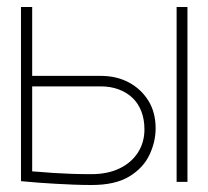

<svg xmlns="http://www.w3.org/2000/svg" viewBox="-20 -520 595 549"><path d="M485 0H516V-500H485ZM269 -303H72V-500H40V-2Q43 -2 57 -0.5Q71 1 92.5 2.5Q114 4 139 5.5Q164 7 191 8Q218 9 242 9Q309 9 349 -15Q389 -39 407 -76.5Q425 -114 425 -153Q425 -199 404 -232.5Q383 -266 348 -284.5Q313 -303 269 -303ZM241 -22Q210 -22 182.5 -23Q155 -24 132 -25.5Q109 -27 93.5 -28.5Q78 -30 72 -30V-273H268Q296 -273 319 -264.5Q342 -256 358.5 -240.5Q375 -225 384 -202Q393 -179 393 -150Q393 -113 374.5 -84Q356 -55 322 -38.5Q288 -22 241 -22Z"/></svg>

Font: Advent Pro ExtraLight
Style: Regular
Weight: 250
Version: Version 3.000